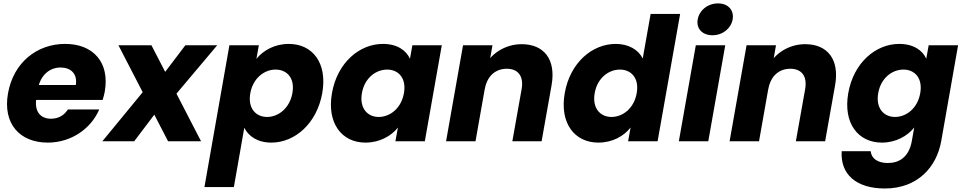

<svg xmlns="http://www.w3.org/2000/svg" viewBox="-20 -821 5603 1116"><path d="M169.4 -240.2H576.6C582 -256.5 586 -273.5 589 -288.9C618.6 -457.9 522.3 -565.8 359 -565.8C192.8 -565.8 58.1 -455.9 26.6 -279.2C-4.9 -102.5 94.1 7.9 257.9 7.9C396.6 7.9 510.4 -75.9 556.8 -184.6H374.6C355.6 -155.3 324.9 -130.9 276.5 -130.9C217.1 -130.9 177.1 -170.6 191.9 -254.7L200 -303.5C214.7 -384.2 267.9 -428.6 332.2 -428.6C389.8 -428.6 431.4 -393.6 420.6 -326.9H185.4Z M956.8 0H1148.6L860.2 -557.9H668.4ZM859.3 -345.8 575.1 0H760.1L925.6 -218.7ZM960.7 -223.2 1242.5 -557.9H1057.4L899.8 -350.2Z M1470.5 -479 1484.5 -557.9H1313.4L1168.3 266.2H1339.4L1399.9 -78.4C1423.1 -31.2 1474.8 7.9 1557.4 7.9C1694.4 7.9 1822.1 -103.8 1853.2 -280.1C1884.2 -456.5 1795.5 -565.8 1658.4 -565.8C1576.3 -565.8 1509.8 -527.6 1470.5 -479ZM1679.6 -280.1C1663.8 -191.2 1597.3 -141.2 1532.5 -141.2C1468.1 -141.2 1419.2 -190.3 1434.9 -279.2C1450.6 -367.6 1517.2 -416.6 1581.5 -416.6C1646.4 -416.6 1695.3 -369 1679.6 -280.1Z M1909.6 -280.1C1878.5 -103.8 1967.7 7.9 2103.9 7.9C2186.9 7.9 2253.5 -30.2 2292.8 -79.4L2278.3 0H2449.3L2547.9 -557.9H2376.9L2362.9 -479.5C2341.1 -527.6 2289.4 -565.8 2205.9 -565.8C2068.8 -565.8 1940.7 -456.5 1909.6 -280.1ZM2327.8 -279.2C2312.1 -190.3 2246.1 -141.2 2181.2 -141.2C2116.8 -141.2 2067.9 -191.2 2083.7 -280.1C2099.4 -369 2165.9 -416.6 2230.3 -416.6C2295.2 -416.6 2343.6 -367.6 2327.8 -279.2Z M2572.8 0H2743.9L2842.5 -557.9H2671.4ZM2958 0H3128.1L3186.1 -326.1C3212.6 -475.8 3141.7 -564.2 3012.2 -564.2C2916.9 -564.2 2837.4 -510.5 2800.4 -442L2797.9 -303.2C2811.2 -379.4 2860.3 -421.4 2925.8 -421.4C2990.3 -421.4 3025.3 -379.4 3012 -303.2Z M3262.6 -280.1C3231.5 -103.8 3320.7 7.9 3457.8 7.9C3539.9 7.9 3605.5 -29.3 3645.3 -79.8L3630.8 0H3802.3L3933.3 -740H3761.8L3715.8 -480.9C3690.8 -532.3 3632.9 -565.8 3559.3 -565.8C3421.8 -565.8 3293.7 -456.5 3262.6 -280.1ZM3680.8 -279.2C3665.1 -190.3 3599.1 -141.2 3534.2 -141.2C3469.8 -141.2 3420.9 -191.2 3436.7 -280.1C3452.4 -369 3518.9 -416.6 3583.3 -416.6C3648.2 -416.6 3696.6 -367.6 3680.8 -279.2Z M3925.8 0H4096.9L4195.5 -557.9H4024.4ZM4121.3 -616.1C4181.4 -616.1 4229.4 -656.5 4238.5 -708.1C4247.7 -760.2 4213.7 -801.2 4153.7 -801.2C4092.6 -801.2 4044.5 -760.2 4035.4 -708.1C4026.3 -656.5 4060.2 -616.1 4121.3 -616.1Z M4220.8 0H4391.9L4490.5 -557.9H4319.4ZM4606 0H4776.1L4834.1 -326.1C4860.6 -475.8 4789.7 -564.2 4660.2 -564.2C4564.9 -564.2 4485.4 -510.5 4448.4 -442L4445.9 -303.2C4459.2 -379.4 4508.3 -421.4 4573.8 -421.4C4638.3 -421.4 4673.3 -379.4 4660 -303.2Z M5206.9 -565.8C5069.8 -565.8 4941.7 -456.5 4910.6 -280.1C4879.5 -103.8 4968.7 7.9 5105.8 7.9C5187.9 7.9 5254.5 -30.7 5293.8 -79.8L5279.9 -1C5263.1 92.6 5206 126.5 5140.8 126.5C5081.8 126.5 5044.7 100.2 5040.9 58H4872.4C4863.4 191.1 4956.2 274.6 5122.8 274.6C5315.4 274.6 5424.4 148.4 5450.9 -1L5548.9 -557.9H5377.9L5363.9 -479.5C5342.6 -528.6 5288.9 -565.8 5206.9 -565.8ZM5328.8 -279.2C5313.1 -190.3 5247.1 -141.2 5182.2 -141.2C5117.8 -141.2 5068.9 -191.2 5084.7 -280.1C5100.4 -369 5166.9 -416.6 5231.3 -416.6C5296.2 -416.6 5344.6 -367.6 5328.8 -279.2Z"/></svg>

Font: Poppins Devanagari Thin
Style: Italic
Weight: 100
Italic angle: -10°
Designer: Ninad Kale (Devanagari), Jonny Pinhorn (Latin)
Foundry: Indian Type Foundry
Version: 4.005